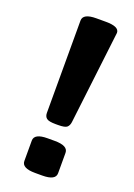

<svg xmlns="http://www.w3.org/2000/svg" viewBox="-137 -757 568 813"><g transform="rotate(20 147.0 -350.0)"><path d="M142 -222Q111 -222 101 -230Q91 -238 91 -254V-670Q91 -702 151 -702H194Q254 -702 254 -674Q241 -569 229 -464Q217 -359 204 -254Q202 -238 193 -230Q184 -222 153 -222ZM131 2Q71 2 71 -30V-122Q71 -154 131 -154H163Q223 -154 223 -122V-30Q223 2 163 2Z"/></g></svg>

Font: Asap
Style: Regular
Weight: 400
Designer: Pablo Cosgaya
Foundry: Omnibus-Type
Version: Version 3.001